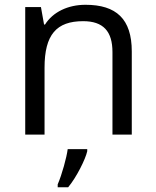

<svg xmlns="http://www.w3.org/2000/svg" viewBox="-20 -565 654 806"><path d="M533.2 0H452.1V-346.2C452.1 -433.6 413.6 -476.1 329.1 -476.1C217.3 -476.1 167 -419.9 167 -280.8V0H85.9V-535.2H151.9L165 -461.9H168.9C202.1 -514.6 265.1 -544.9 338.9 -544.9C467.8 -544.9 533.2 -485.8 533.2 -349.1ZM222.2 221.2V209C240.2 167.5 259.8 95.7 264.2 61H346.2V69.8C338.9 103 301.8 178.2 266.1 221.2Z"/></svg>

Font: OpenSansEmoji
Style: Regular
Weight: 400
Foundry: MorbZ
Version: Version 1.000;PS 001.000;hotconv 1.0.70;makeotf.lib2.5.58329